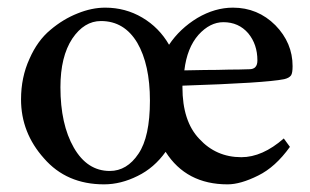

<svg xmlns="http://www.w3.org/2000/svg" viewBox="-20 -470 810 502"><path d="M255 -450Q308 -450 352 -424Q396 -398 422 -353Q450 -395 496 -423Q542 -450 589 -450Q654 -450 700 -404Q745 -358 745 -297Q745 -279 741 -273Q736 -266 723 -263Q674 -253 457 -246Q457 -244 457 -242Q457 -153 501 -107Q545 -59 611 -59Q666 -59 722 -108L738 -86Q700 -33 655 -11Q609 12 575 12Q467 12 413 -73Q383 -31 340 -10Q296 12 252 12Q154 12 95 -56Q35 -123 35 -210Q35 -268 57 -316Q78 -364 112 -392Q145 -420 183 -435Q220 -450 255 -450ZM244 -415Q200 -415 169 -369Q138 -322 138 -242Q138 -145 173 -84Q208 -23 267 -23Q312 -23 342 -68Q372 -112 372 -207Q372 -301 339 -358Q305 -415 244 -415ZM564 -412Q529 -412 499 -379Q469 -345 462 -286Q481 -286 515 -287Q549 -287 578 -288Q606 -288 632 -289Q653 -289 653 -312Q653 -354 629 -383Q604 -412 564 -412Z"/></svg>

Font: Ponomar
Style: Regular
Weight: 400
Version: Version 1.301; ttfautohint (v1.8.4.7-5d5b)